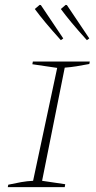

<svg xmlns="http://www.w3.org/2000/svg" viewBox="-20 -769 395 789"><path d="M12 0 14 -10Q41 -16 66.5 -20.5Q92 -25 116 -26L215 -490L113 -505L115 -516H349L347 -506Q315 -500 293.5 -496.5Q272 -493 246 -491L153 -26L248 -12L246 0ZM230 -604Q193 -645 168 -675Q143 -705 123 -732L143 -749L148 -748L240 -611ZM337 -604Q300 -645 275 -675Q250 -705 230 -732L250 -749L255 -748L347 -611Z"/></svg>

Font: Piazzolla SC Thin
Style: Italic
Weight: 100
Italic angle: -11.3°
Designer: Juan Pablo del Peral
Foundry: Huerta Tipografica
Version: Version 1.330